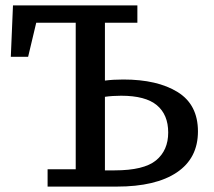

<svg xmlns="http://www.w3.org/2000/svg" viewBox="-20 -690 792 710"><path d="M428 -336Q412 -336 397 -335Q382 -334 368 -332V-60H404Q512 -60 557 -97Q602 -134 602 -200Q602 -266 560 -301Q518 -336 428 -336ZM20 -480 28 -670H488V-606H368V-392Q383 -394 400 -395Q417 -396 436 -396Q562 -396 637 -349.5Q712 -303 712 -204Q712 -105 634 -52.5Q556 0 412 0H156V-64H260V-606H114L84 -480Z"/></svg>

Font: Source Serif 4 Caption
Style: Regular
Weight: 400
Designer: Frank Grießhammer
Foundry: Adobe Systems Incorporated
Version: Version 4.004;hotconv 1.0.117;makeotfexe 2.5.65602